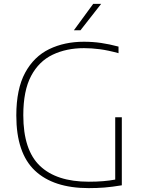

<svg xmlns="http://www.w3.org/2000/svg" viewBox="-20 -964 740 989"><path d="M437.5 5Q255 5 159.5 -85.5Q64 -176 64 -369Q64 -505 109.2 -588.8Q154.5 -672.5 233.2 -710.8Q312 -749 412 -749Q457.5 -749 500.5 -742.8Q543.5 -736.5 590.5 -724V-690Q536.5 -705 494 -710.5Q451.5 -716 412.5 -716Q322 -716 251.2 -682.2Q180.5 -648.5 140.2 -572.8Q100 -497 100 -370.5Q100 -191.5 185.5 -109.8Q271 -28 437 -28Q478 -28 511.2 -30.8Q544.5 -33.5 573.5 -39V-360H607.5V-9.5Q556 -1 517.8 2Q479.5 5 437.5 5ZM360.5 -808 460 -944H501L394.5 -808Z"/></svg>

Font: Encode Sans SemiExpanded SemiExpanded Thin
Style: Regular
Weight: 100
Width: 6
Designer: Multiple Designers
Foundry: Impallari Type
Version: Version 3.000; ttfautohint (v1.8.3) -l 8 -r 50 -G 200 -x 14 